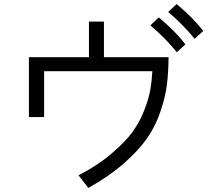

<svg xmlns="http://www.w3.org/2000/svg" viewBox="-20 -874 1040 937"><path d="M121.1 -302.7Q121.1 -376 121.1 -594.7Q194.3 -594.7 414.1 -594.7Q414.1 -637.7 414.1 -768.6Q432.6 -768.6 487.3 -768.6Q487.3 -725.6 487.3 -594.7Q566.4 -594.7 802.7 -594.7Q801.8 -520.5 794.9 -462.9Q788.1 -404.3 763.7 -332Q740.2 -260.7 699.2 -201.2Q658.2 -141.6 585 -77.1Q511.7 -12.7 411.1 43Q395.5 22.5 363.3 -18.6Q455.1 -65.4 522.5 -123Q590.8 -180.7 627 -230.5Q663.1 -280.3 685.5 -339.8Q708 -399.4 713.9 -438.5Q720.7 -477.5 723.6 -526.4Q547.9 -526.4 195.3 -526.4Q195.3 -470.7 195.3 -302.7Q176.8 -302.7 121.1 -302.7ZM800.8 -815.4Q811.5 -825.2 841.8 -854.5Q926.8 -783.2 971.7 -722.7Q958 -710 929.7 -684.6Q873 -754.9 800.8 -815.4ZM713.9 -750Q724.6 -759.8 754.9 -789.1Q839.8 -717.8 884.8 -657.2Q871.1 -644.5 842.8 -619.1Q786.1 -689.5 713.9 -750Z"/></svg>

Font: Gothic A1
Style: Regular
Weight: 400
Designer: HanYang I&C Co.,Ltd.
Version: Version 2.50